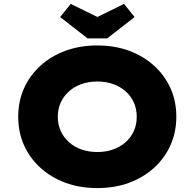

<svg xmlns="http://www.w3.org/2000/svg" viewBox="-20 -950 993 980"><path d="M477 10Q388 10 314.5 -17Q241 -44 186.5 -93.5Q132 -143 102.5 -209Q73 -275 73 -354Q73 -433 102.5 -499Q132 -565 186.5 -614.5Q241 -664 314.5 -691Q388 -718 477 -718Q565 -718 638.5 -691Q712 -664 766.5 -614.5Q821 -565 850.5 -499Q880 -433 880 -355Q880 -276 850.5 -209.5Q821 -143 766.5 -93.5Q712 -44 638.5 -17Q565 10 477 10ZM477 -174Q520 -174 557 -187Q594 -200 621.5 -224.5Q649 -249 663.5 -282Q678 -315 678 -354Q678 -393 663.5 -426Q649 -459 621.5 -483.5Q594 -508 557 -521Q520 -534 477 -534Q433 -534 396 -521Q359 -508 331.5 -483Q304 -458 289.5 -425.5Q275 -393 275 -354Q275 -315 289.5 -282.5Q304 -250 331.5 -225Q359 -200 396 -187Q433 -174 477 -174ZM427 -754 287 -863 341 -930 492 -856H462L613 -930L667 -863L527 -754Z"/></svg>

Font: Lexend Exa ExtraBold
Style: Regular
Weight: 800
Designer: Bonnie Shaver-Troup, Thomas Jockin
Foundry: Lexend
Version: Version 1.007